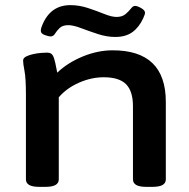

<svg xmlns="http://www.w3.org/2000/svg" viewBox="-20 -726 737 748"><path d="M134 2Q106 2 93.5 -5.5Q81 -13 81 -27V-357Q81 -421 75.5 -449.5Q70 -478 70 -490Q70 -500 82 -506Q94 -512 110.5 -515.5Q127 -519 142 -520Q157 -521 164 -521Q182 -521 188.5 -504.5Q195 -488 203 -443Q244 -482 302.5 -506Q361 -530 419 -530Q626 -530 626 -329V-27Q626 -13 613.5 -5.5Q601 2 573 2H551Q523 2 510.5 -5.5Q498 -13 498 -27V-312Q498 -371 471 -398Q444 -425 384 -425Q336 -425 288 -404Q240 -383 209 -347V-27Q209 -13 196.5 -5.5Q184 2 156 2ZM177 -584Q170 -584 154.5 -589.5Q139 -595 139 -606Q139 -612 141 -618.5Q143 -625 145 -629Q177 -706 254 -706Q289 -706 323.5 -694.5Q358 -683 386.5 -671.5Q415 -660 434 -660Q456 -660 469 -671Q482 -682 490 -692.5Q498 -703 506 -703Q515 -703 530 -694.5Q545 -686 545 -676Q545 -673 543 -667.5Q541 -662 538 -655Q522 -620 496 -601Q470 -582 429 -582Q396 -582 361 -593.5Q326 -605 295.5 -616.5Q265 -628 246 -628Q224 -628 212.5 -617Q201 -606 194.5 -595Q188 -584 177 -584Z"/></svg>

Font: Asap Expanded SemiBold
Style: Regular
Weight: 600
Width: 7
Designer: Pablo Cosgaya
Foundry: Omnibus-Type
Version: Version 3.001; ttfautohint (v1.8.4.7-5d5b)